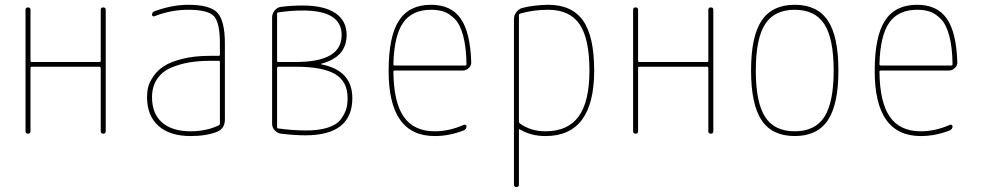

<svg xmlns="http://www.w3.org/2000/svg" viewBox="-20 -550 4040 790"><path d="M85 -9.8V-509.8Q85 -519.5 95.2 -519.5Q105.5 -519.5 105.5 -509.8V-299.8Q105.5 -294.9 110.4 -294.9H389.6Q394.5 -294.9 394.5 -299.8V-509.8Q394.5 -519.5 404.8 -519.5Q415 -519.5 415 -509.8V-9.8Q415 0 404.8 0Q394.5 0 394.5 -9.8V-269.5Q394.5 -274.4 389.6 -275.4H110.4Q105.5 -275.4 105.5 -269.5V-9.8Q105.5 0 95.2 0Q85 0 85 -9.8Z M884.8 -41V-294.9Q884.8 -299.8 879.9 -299.8H844.7Q798.8 -299.8 760.3 -293.5Q721.7 -287.1 685.1 -272Q648.4 -256.8 627 -225.6Q605.5 -194.3 605.5 -150.4Q605.5 -82 647 -45.9Q688.5 -9.8 764.6 -9.8Q829.1 -9.8 879.9 -34.2Q884.8 -36.1 884.8 -41ZM879.9 -320.3Q884.8 -320.3 884.8 -325.2V-370.1Q884.8 -457 860.4 -483.4Q835.9 -509.8 754.9 -509.8Q683.6 -509.8 616.2 -483.4Q612.3 -481.4 608.9 -483.4Q605.5 -485.4 605.5 -489.3Q605.5 -500 616.2 -503.9Q688.5 -530.3 754.9 -530.3Q843.8 -530.3 874.5 -497.6Q905.3 -464.8 905.3 -370.1V-58.6Q905.3 -20.5 873 -7.8Q829.1 9.8 764.6 9.8Q678.7 9.8 631.8 -32.2Q585 -74.2 585 -150.4Q585 -172.9 589.8 -192.4Q594.7 -211.9 611.3 -236.3Q627.9 -260.7 655.3 -278.3Q682.6 -295.9 731.4 -308.1Q780.3 -320.3 844.7 -320.3Z M1120.1 -269.5V-27.3Q1120.1 -21.5 1125 -21.5Q1180.7 -13.7 1235.8 -13.2Q1291 -12.7 1328.6 -24.9Q1366.2 -37.1 1382.3 -59.1Q1398.4 -81.1 1404.3 -100.6Q1410.2 -120.1 1410.2 -146.5Q1410.2 -214.8 1358.9 -245.1Q1307.6 -275.4 1197.3 -275.4H1125Q1120.1 -274.4 1120.1 -269.5ZM1120.1 -493.2V-299.8Q1120.1 -294.9 1125 -294.9H1197.3Q1386.7 -294.9 1385.7 -406.2Q1385.7 -506.8 1225.6 -506.8Q1175.8 -506.8 1125 -499Q1120.1 -499 1120.1 -493.2ZM1135.7 0Q1121.1 -2 1110.4 -13.7Q1099.6 -25.4 1099.6 -40V-478.5Q1099.6 -493.2 1109.4 -505.9Q1119.1 -518.6 1133.8 -521.5Q1178.7 -527.3 1225.6 -527.3Q1313.5 -527.3 1359.9 -496.1Q1406.2 -464.8 1406.2 -406.2Q1406.2 -315.4 1302.7 -288.1Q1300.8 -288.1 1300.8 -286.1Q1300.8 -285.2 1302.7 -285.2Q1429.7 -259.8 1429.7 -146.5Q1429.7 6.8 1236.3 6.8Q1193.4 6.8 1135.7 0Z M1753.9 -509.8Q1675.8 -509.8 1638.7 -456.5Q1601.6 -403.3 1598.6 -286.1Q1598.6 -280.3 1604.5 -280.3H1893.6Q1898.4 -280.3 1899.4 -285.2Q1898.4 -356.4 1885.7 -403.3Q1873 -450.2 1851.1 -472.2Q1829.1 -494.1 1806.6 -502Q1784.2 -509.8 1753.9 -509.8ZM1768.6 9.8Q1578.1 9.8 1579.1 -259.8Q1579.1 -399.4 1621.1 -464.8Q1663.1 -530.3 1753.9 -530.3Q1835.9 -530.3 1875.5 -473.6Q1915 -417 1918.9 -294.9Q1919.9 -281.2 1909.2 -270.5Q1898.4 -259.8 1883.8 -259.8H1604.5Q1599.6 -259.8 1598.6 -255.9Q1599.6 -129.9 1641.1 -69.8Q1682.6 -9.8 1768.6 -9.8Q1828.1 -9.8 1887.7 -36.1Q1891.6 -38.1 1895.5 -36.1Q1899.4 -34.2 1899.4 -30.3Q1899.4 -19.5 1888.7 -13.7Q1829.1 9.8 1768.6 9.8Z M2115.2 -488.3V-48.8Q2115.2 -44.9 2119.1 -42Q2163.1 -9.8 2224.6 -9.8Q2316.4 -9.8 2360.8 -70.8Q2405.3 -131.8 2405.3 -259.8Q2405.3 -390.6 2364.7 -450.2Q2324.2 -509.8 2235.4 -509.8Q2174.8 -509.8 2120.1 -494.1Q2115.2 -492.2 2115.2 -488.3ZM2094.7 210V-471.7Q2094.7 -487.3 2105 -500.5Q2115.2 -513.7 2129.9 -517.6Q2175.8 -529.3 2235.4 -530.3Q2333 -530.3 2378.9 -465.3Q2424.8 -400.4 2424.8 -259.8Q2424.8 9.8 2224.6 9.8Q2165 9.8 2119.1 -17.6Q2115.2 -19.5 2115.2 -15.6V209Q2115.2 219.7 2105 219.7Q2094.7 219.7 2094.7 210Z M2585 -9.8V-509.8Q2585 -519.5 2595.2 -519.5Q2605.5 -519.5 2605.5 -509.8V-299.8Q2605.5 -294.9 2610.4 -294.9H2889.6Q2894.5 -294.9 2894.5 -299.8V-509.8Q2894.5 -519.5 2904.8 -519.5Q2915 -519.5 2915 -509.8V-9.8Q2915 0 2904.8 0Q2894.5 0 2894.5 -9.8V-269.5Q2894.5 -274.4 2889.6 -275.4H2610.4Q2605.5 -275.4 2605.5 -269.5V-9.8Q2605.5 0 2595.2 0Q2585 0 2585 -9.8Z M3372.1 -450.2Q3334 -509.8 3250 -509.8Q3166 -509.8 3127.9 -450.2Q3089.8 -390.6 3089.8 -259.8Q3089.8 -128.9 3127.9 -69.3Q3166 -9.8 3250 -9.8Q3334 -9.8 3372.1 -69.3Q3410.2 -128.9 3410.2 -259.8Q3410.2 -390.6 3372.1 -450.2ZM3386.2 -55.2Q3342.8 9.8 3250 9.8Q3157.2 9.8 3113.8 -55.2Q3070.3 -120.1 3070.3 -260.3Q3070.3 -400.4 3113.8 -465.3Q3157.2 -530.3 3250 -530.3Q3342.8 -530.3 3386.2 -465.3Q3429.7 -400.4 3429.7 -260.3Q3429.7 -120.1 3386.2 -55.2Z M3753.9 -509.8Q3675.8 -509.8 3638.7 -456.5Q3601.6 -403.3 3598.6 -286.1Q3598.6 -280.3 3604.5 -280.3H3893.6Q3898.4 -280.3 3899.4 -285.2Q3898.4 -356.4 3885.7 -403.3Q3873 -450.2 3851.1 -472.2Q3829.1 -494.1 3806.6 -502Q3784.2 -509.8 3753.9 -509.8ZM3768.6 9.8Q3578.1 9.8 3579.1 -259.8Q3579.1 -399.4 3621.1 -464.8Q3663.1 -530.3 3753.9 -530.3Q3835.9 -530.3 3875.5 -473.6Q3915 -417 3918.9 -294.9Q3919.9 -281.2 3909.2 -270.5Q3898.4 -259.8 3883.8 -259.8H3604.5Q3599.6 -259.8 3598.6 -255.9Q3599.6 -129.9 3641.1 -69.8Q3682.6 -9.8 3768.6 -9.8Q3828.1 -9.8 3887.7 -36.1Q3891.6 -38.1 3895.5 -36.1Q3899.4 -34.2 3899.4 -30.3Q3899.4 -19.5 3888.7 -13.7Q3829.1 9.8 3768.6 9.8Z"/></svg>

Font: Rounded Mgen+ 1mn thin
Style: Regular
Weight: 100
Designer: [Source Han Sans]
Ryoko NISHIZUKA  (kana & ideographs); Paul D. Hunt (Latin, Greek & Cyrillic); Wenlong ZHANG  (bopomofo
Version: Version 1.059.20150602